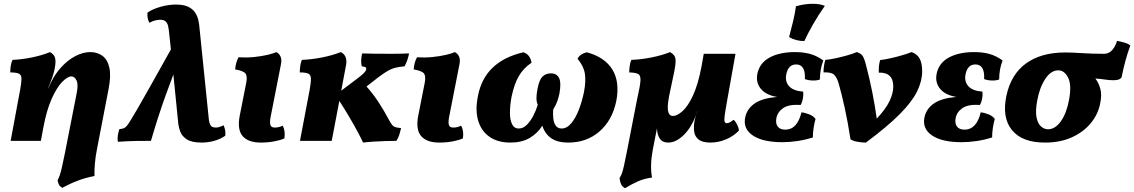

<svg xmlns="http://www.w3.org/2000/svg" viewBox="-20 -741 5966 1010"><path d="M36 0 86 -269Q93 -308 93 -327.5Q93 -347 79.5 -353.5Q66 -360 34 -360Q34 -377 36.5 -394.5Q39 -412 46 -426Q95 -428 148.5 -439Q202 -450 243 -467Q261 -457 267.5 -442.5Q274 -428 271 -402Q267 -367 255 -333.5Q243 -300 233 -278V-276L250 -311Q271 -354 304 -389.5Q337 -425 376.5 -446Q416 -467 456 -467Q491 -467 518 -448Q545 -429 555 -386Q565 -343 551 -272L491 39Q482 83 479 121.5Q476 160 477 185Q433 193 391.5 208.5Q350 224 308 247Q296 241 290.5 231Q285 221 283 207Q290 194 295 179Q300 164 306 137.5Q312 111 322 62L383 -249Q393 -297 382.5 -318Q372 -339 356 -339Q335 -339 306.5 -309.5Q278 -280 251.5 -220.5Q225 -161 208 -70L195 0Z M600 5Q597 -13 600 -30Q603 -47 608 -62Q629 -63 639.5 -71.5Q650 -80 662 -100Q673 -117 699 -161.5Q725 -206 769 -284.5Q813 -363 879 -481L868 -583Q867 -593 864 -605.5Q861 -618 852 -627.5Q843 -637 823 -637Q812 -637 796.5 -633.5Q781 -630 766 -621Q760 -631 757 -645.5Q754 -660 756 -675Q784 -694 825.5 -705.5Q867 -717 905 -717Q947 -717 971 -705Q995 -693 1007 -674Q1019 -655 1023.5 -634.5Q1028 -614 1029 -598L1079 -109Q1080 -97 1086.5 -83.5Q1093 -70 1116 -70Q1132 -70 1156 -82Q1161 -71 1164 -58Q1167 -45 1165 -27Q1141 -10 1108.5 -0.5Q1076 9 1041 9Q988 9 962.5 -8Q937 -25 928.5 -48Q920 -71 918 -89L892 -349Q870 -291 850.5 -237Q831 -183 812.5 -125.5Q794 -68 774 0Q743 0 699 0.5Q655 1 600 5Z M1352 9Q1286 9 1256.5 -25Q1227 -59 1241 -132L1275 -304Q1282 -339 1272 -353.5Q1262 -368 1217 -376Q1218 -392 1222.5 -409Q1227 -426 1235 -440Q1276 -437 1316 -441Q1356 -445 1387.5 -452.5Q1419 -460 1434 -467Q1449 -459 1456 -443Q1463 -427 1458 -403L1403 -123Q1398 -94 1403 -82Q1408 -70 1425 -70Q1448 -70 1467 -80Q1482 -52 1476 -13Q1457 -4 1423.5 2.5Q1390 9 1352 9Z M1558 0 1609 -269Q1616 -308 1615.5 -327.5Q1615 -347 1602 -353.5Q1589 -360 1557 -360Q1557 -377 1559.5 -394.5Q1562 -412 1568 -426Q1620 -428 1675 -439Q1730 -450 1773 -467Q1808 -449 1801 -402L1775 -264L1852 -322Q1883 -345 1894 -356.5Q1905 -368 1906 -375Q1908 -383 1903 -387Q1898 -391 1883 -392Q1879 -410 1880 -426.5Q1881 -443 1885 -460Q1906 -459 1950.5 -458.5Q1995 -458 2038 -458Q2063 -458 2086.5 -458.5Q2110 -459 2132 -460Q2128 -441 2122.5 -424.5Q2117 -408 2108 -392Q2081 -390 2059.5 -384.5Q2038 -379 2017 -366.5Q1996 -354 1967 -332L1908 -286Q1941 -249 1969 -207Q1997 -165 2023 -116Q2034 -95 2042 -85Q2050 -75 2060.5 -72Q2071 -69 2090 -67Q2086 -50 2080.5 -32Q2075 -14 2065 0Q2040 0 2007.5 1Q1975 2 1944 4Q1913 6 1890 9Q1879 -15 1859 -52Q1839 -89 1814.5 -130.5Q1790 -172 1765 -210L1725 0Z M2291 9Q2225 9 2195.5 -25Q2166 -59 2180 -132L2214 -304Q2221 -339 2211 -353.5Q2201 -368 2156 -376Q2157 -392 2161.5 -409Q2166 -426 2174 -440Q2215 -437 2255 -441Q2295 -445 2326.5 -452.5Q2358 -460 2373 -467Q2388 -459 2395 -443Q2402 -427 2397 -403L2342 -123Q2337 -94 2342 -82Q2347 -70 2364 -70Q2387 -70 2406 -80Q2421 -52 2415 -13Q2396 -4 2362.5 2.5Q2329 9 2291 9Z M2665 9Q2599 9 2555.5 -21Q2512 -51 2495.5 -106Q2479 -161 2494 -235Q2528 -418 2733 -466Q2752 -460 2762.5 -445.5Q2773 -431 2776 -411Q2733 -382 2709 -340.5Q2685 -299 2671 -232Q2663 -189 2662.5 -151Q2662 -113 2673 -89Q2684 -65 2709 -65Q2732 -65 2751 -84Q2770 -103 2785 -131.5Q2800 -160 2809 -190Q2802 -204 2802 -225Q2802 -246 2808 -276Q2817 -322 2834 -338.5Q2851 -355 2878 -355Q2909 -355 2921 -330.5Q2933 -306 2923 -250Q2919 -230 2912 -209.5Q2905 -189 2890 -165Q2888 -142 2890.5 -118.5Q2893 -95 2903.5 -80Q2914 -65 2934 -65Q2962 -65 2985 -92.5Q3008 -120 3025 -164Q3042 -208 3052 -257Q3063 -315 3056.5 -354.5Q3050 -394 3018 -432Q3032 -458 3067 -466Q3162 -440 3201.5 -375Q3241 -310 3222 -210Q3201 -108 3133.5 -49.5Q3066 9 2970 9Q2911 9 2878 -15Q2845 -39 2833 -80Q2806 -38 2765 -14.5Q2724 9 2665 9Z M3268 249Q3253 241 3247 227.5Q3241 214 3239 196Q3246 185 3251 172Q3256 159 3262 132.5Q3268 106 3278 55L3332 -222Q3347 -287 3349 -315.5Q3351 -344 3337.5 -351.5Q3324 -359 3290 -360Q3290 -376 3292.5 -394Q3295 -412 3301 -426Q3353 -428 3408 -439Q3463 -450 3505 -467Q3520 -458 3527 -448Q3534 -438 3534 -419Q3534 -400 3527 -365Q3520 -330 3507 -270Q3489 -191 3493.5 -161Q3498 -131 3520 -131Q3542 -131 3570.5 -156.5Q3599 -182 3625.5 -239Q3652 -296 3670 -390L3682 -458H3849L3804 -206Q3795 -156 3792 -132Q3789 -108 3792 -100.5Q3795 -93 3803 -93Q3810 -93 3817.5 -96.5Q3825 -100 3839 -111Q3849 -103 3857.5 -86Q3866 -69 3867 -54Q3837 -23 3797 -7Q3757 9 3718 9Q3675 9 3655 -7Q3635 -23 3631.5 -49.5Q3628 -76 3634 -107Q3635 -114 3639 -128Q3643 -142 3649 -155H3648Q3623 -78 3580.5 -34.5Q3538 9 3495 9Q3465 9 3451 -11.5Q3437 -32 3436 -66L3414 46Q3406 89 3405 125.5Q3404 162 3410 193Q3370 198 3337 212.5Q3304 227 3268 249Z M4095 7Q3991 7 3938.5 -29.5Q3886 -66 3901 -128Q3912 -172 3952.5 -198.5Q3993 -225 4068 -231Q4008 -241 3981 -275.5Q3954 -310 3965 -357Q3978 -412 4030.5 -439.5Q4083 -467 4162 -467Q4207 -467 4242.5 -457Q4278 -447 4311 -423Q4293 -376 4293 -323Q4279 -317 4255.5 -317.5Q4232 -318 4214 -325Q4218 -402 4168 -402Q4126 -402 4116 -349Q4109 -312 4131 -287.5Q4153 -263 4205 -259Q4207 -241 4203.5 -222Q4200 -203 4192 -189Q4130 -193 4100 -172.5Q4070 -152 4064 -119Q4059 -92 4071 -75.5Q4083 -59 4111 -59Q4174 -59 4196 -150Q4216 -148 4238 -139Q4260 -130 4270 -115Q4264 -95 4260 -69Q4256 -43 4256 -18Q4215 -5 4174 1Q4133 7 4095 7ZM4211 -525Q4166 -525 4131 -546Q4143 -591 4152.5 -631Q4162 -671 4167 -708Q4212 -721 4255 -721Q4294 -721 4319 -710Q4287 -665 4259 -616.5Q4231 -568 4211 -525Z M4775 -467Q4803 -458 4817 -434Q4831 -410 4831 -366Q4831 -315 4804.5 -260.5Q4778 -206 4713 -140.5Q4648 -75 4535 9Q4515 9 4491.5 5Q4468 1 4454 -8Q4440 -99 4423.5 -174Q4407 -249 4392 -301Q4382 -336 4366.5 -349Q4351 -362 4312 -360Q4312 -377 4314.5 -394.5Q4317 -412 4322 -426Q4346 -428 4378 -435Q4410 -442 4439.5 -450.5Q4469 -459 4487 -467Q4509 -460 4518 -446.5Q4527 -433 4536 -397Q4555 -325 4569 -254Q4583 -183 4592 -117Q4640 -168 4659.5 -209.5Q4679 -251 4679 -286Q4679 -361 4603 -359Q4601 -396 4610 -425Q4635 -428 4666.5 -435Q4698 -442 4728 -451Q4758 -460 4775 -467Z M5038 7Q4934 7 4881.5 -29.5Q4829 -66 4844 -128Q4855 -172 4895.5 -198.5Q4936 -225 5011 -231Q4951 -241 4924 -275.5Q4897 -310 4908 -357Q4921 -412 4973.5 -439.5Q5026 -467 5105 -467Q5150 -467 5185.5 -457Q5221 -447 5254 -423Q5236 -376 5236 -323Q5222 -317 5198.5 -317.5Q5175 -318 5157 -325Q5161 -402 5111 -402Q5069 -402 5059 -349Q5052 -312 5074 -287.5Q5096 -263 5148 -259Q5150 -241 5146.5 -222Q5143 -203 5135 -189Q5073 -193 5043 -172.5Q5013 -152 5007 -119Q5002 -92 5014 -75.5Q5026 -59 5054 -59Q5117 -59 5139 -150Q5159 -148 5181 -139Q5203 -130 5213 -115Q5207 -95 5203 -69Q5199 -43 5199 -18Q5158 -5 5117 1Q5076 7 5038 7Z M5477 9Q5357 9 5303.5 -56.5Q5250 -122 5274 -237Q5298 -350 5377.5 -407.5Q5457 -465 5583 -465Q5620 -465 5671.5 -461.5Q5723 -458 5788 -458Q5814 -458 5831 -478Q5848 -498 5856 -526Q5873 -523 5893 -517.5Q5913 -512 5926 -502Q5898 -426 5880 -334Q5872 -324 5860.5 -321.5Q5849 -319 5837 -319Q5814 -319 5793 -322.5Q5772 -326 5742 -328Q5760 -305 5768.5 -272.5Q5777 -240 5767 -195Q5756 -139 5717.5 -92.5Q5679 -46 5618 -18.5Q5557 9 5477 9ZM5493 -61Q5531 -61 5561 -103.5Q5591 -146 5604 -218Q5618 -295 5598.5 -333Q5579 -371 5547 -371Q5508 -371 5478 -325Q5448 -279 5436 -211Q5426 -157 5432.5 -124Q5439 -91 5456 -76Q5473 -61 5493 -61Z"/></svg>

Font: Vollkorn ExtraBold
Style: Italic
Weight: 800
Italic angle: -11°
Designer: Friedrich Althausen
Foundry: Friedrich Althausen
Version: Version 5.000; ttfautohint (v1.8.3)